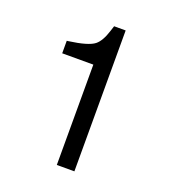

<svg xmlns="http://www.w3.org/2000/svg" viewBox="-130 -808 816 908"><g transform="rotate(20 278.0 -354.5)"><path d="M258.8 -504.9H102.1V-567.9L109.9 -568.8Q207 -582 236.8 -606Q263.2 -627 280.8 -683.1L289.1 -709H347.2V0H258.8Z"/></g></svg>

Font: SolaimanLipiNormal
Style: Normal
Weight: 400
Designer: Solaiman Karim
Version: Version 1.6.1 ; ttfautohint (v1.5.65-e2d9)